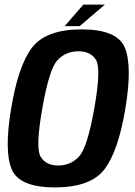

<svg xmlns="http://www.w3.org/2000/svg" viewBox="-20 -808 586 833"><path d="M218 5Q63.5 5 30.5 -74Q-2.5 -153 28.5 -337.5Q59 -523 119.2 -601.8Q179.5 -680.5 334.2 -680.5Q489 -680.5 521.8 -601Q554.5 -521.5 524 -337.5Q493 -151.5 433 -73.2Q373 5 218 5ZM232.5 -90Q286.5 -90 322.8 -128.8Q359 -167.5 389 -337.5Q419.5 -509.5 396.8 -547.5Q374 -585.5 320 -585.5Q266 -585.5 229.8 -547.5Q193.5 -509.5 163.5 -337.5Q133.5 -167.5 156 -128.8Q178.5 -90 232.5 -90ZM260.5 -694.5 341.5 -788H435L325.5 -694.5Z"/></svg>

Font: Anybody SemiBold
Style: Italic
Weight: 600
Italic angle: -10°
Designer: Tyler Finck
Foundry: Etcetera Type Company
Version: Version 1.010; ttfautohint (v1.8.3) -l 8 -r 50 -G 200 -x 14 